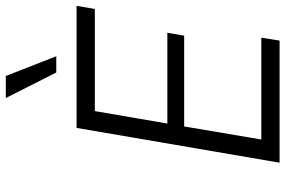

<svg xmlns="http://www.w3.org/2000/svg" viewBox="-181 -803 984 662"><g transform="rotate(-90 311.0 -472.0)"><path d="M259 -637 216 -387H529L519 -329H206L161 -63H512L502 0H81L201 -700H622L611 -637ZM304 -944H380L448 -770H392Z"/></g></svg>

Font: Be Vietnam Light
Style: Italic
Weight: 300
Italic angle: -9.222°
Designer: Gabriel Lam
Foundry: TypeRant
Version: Version 3.000